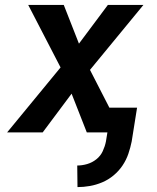

<svg xmlns="http://www.w3.org/2000/svg" viewBox="-20 -540 640 783"><path d="M296 223 295 135Q315 135 335.5 129Q356 123 373 109.5Q390 96 399 76.5Q408 57 412 37L418 0H334L272 -158L154 0H9L227 -265L95 -520H240L302 -362L420 -520H565L347 -255L426 -101H539L517 37Q512 62 503.5 87Q495 112 480 134.5Q465 157 443.5 175Q422 193 397 203.5Q372 214 346.5 218.5Q321 223 296 223Z"/></svg>

Font: Iosevka Extended
Style: Bold Italic
Weight: 700
Width: 7
Italic angle: -9°
Monospace: yes
Designer: Belleve Invis
Foundry: Belleve Invis
Version: Version 32.5.0; ttfautohint (v1.8.4)